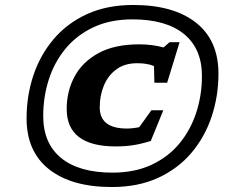

<svg xmlns="http://www.w3.org/2000/svg" viewBox="-20 -740 929 773"><path d="M516.5 -720Q678.5 -720 769 -648.8Q859.5 -577.5 859.5 -443.5Q859.5 -353 832.2 -271Q805 -189 751 -125Q697 -61 616.5 -24Q536 13 430 13Q268.5 13 177.8 -58.2Q87 -129.5 87 -263.5Q87 -354 114.2 -436Q141.5 -518 195.5 -582Q249.5 -646 330 -683Q410.5 -720 516.5 -720ZM433 -45Q522.5 -45 590 -76.5Q657.5 -108 702.5 -162.5Q747.5 -217 770.2 -287Q793 -357 793 -434Q793 -544 720.8 -603Q648.5 -662 513.5 -662Q424 -662 356.8 -630.5Q289.5 -599 244.2 -544.5Q199 -490 176.5 -420Q154 -350 154 -273Q154 -163 226 -104Q298 -45 433 -45ZM491 -222.5Q514 -222.5 540.5 -228L589.5 -296H637.5L587 -172.5Q550.5 -161 518 -155.8Q485.5 -150.5 446 -150.5Q248.5 -150.5 248.5 -301.5Q248.5 -372.5 280 -431.5Q311.5 -490.5 376.2 -526Q441 -561.5 541 -561.5Q592.5 -561.5 638.5 -549L662.5 -570H703L653 -407H601.5L600 -474Q573 -485.5 532.5 -485.5Q482 -485.5 448.5 -460.8Q415 -436 398.2 -395.5Q381.5 -355 381.5 -308Q381.5 -222.5 491 -222.5Z"/></svg>

Font: Newsreader Caption
Style: Bold Italic
Weight: 700
Italic angle: -17°
Designer: Hugues Gentile
Foundry: Production Type
Version: Version 1.001